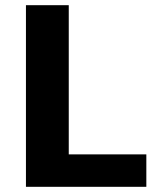

<svg xmlns="http://www.w3.org/2000/svg" viewBox="-20 -720 614 740"><path d="M544 -125V0H80V-700H245V-125Z"/></svg>

Font: Fivo Sans
Style: Regular
Weight: 700
Designer: Alexander Slobzheninov
Foundry: Alexander Slobzheninov
Version: 1.0